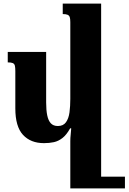

<svg xmlns="http://www.w3.org/2000/svg" viewBox="-20 -780 713 1065"><path d="M224 14Q150 14 107.5 -32Q65 -78 65 -179V-386Q65 -405 62.5 -415.5Q60 -426 51 -430Q42 -434 23 -434V-492H236V-211Q236 -169 242 -140Q248 -111 262 -96Q276 -81 301 -81Q331 -81 346 -102Q361 -123 365.5 -157Q370 -191 370 -231V-657Q370 -675 367 -684.5Q364 -694 355 -698Q346 -702 328 -702V-760H541V265H370V3Q370 -15 372 -32.5Q374 -50 375 -68H369Q349 -32 326.5 -14.5Q304 3 279 8.5Q254 14 224 14ZM520 265V200H673V265Z"/></svg>

Font: Noto Serif Armenian ExtraBold
Style: Regular
Weight: 800
Version: Version 2.007